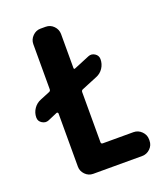

<svg xmlns="http://www.w3.org/2000/svg" viewBox="-135 -819 771 908"><g transform="rotate(-20 250.0 -365.0)"><path d="M422.9 -120.1Q446.3 -120.1 463.4 -103Q480.5 -85.9 480.5 -63.5V-56.6Q480.5 -33.2 463.4 -16.6Q446.3 0 422.9 0H176.8Q153.3 0 136.7 -17.1Q120.1 -34.2 120.1 -56.6V-324.2Q120.1 -327.1 117.7 -329.1Q115.2 -331.1 112.3 -330.1L64.5 -309.6Q47.9 -302.7 31.2 -313Q14.6 -323.2 14.6 -341.8Q14.6 -366.2 28.3 -386.2Q42 -406.2 64.5 -415L112.3 -434.6Q120.1 -437.5 120.1 -446.3V-672.9Q120.1 -696.3 137.2 -713.4Q154.3 -730.5 176.8 -730.5H203.1Q226.6 -730.5 243.2 -713.4Q259.8 -696.3 259.8 -672.9V-502.9Q259.8 -494.1 267.6 -498L345.7 -530.3Q362.3 -537.1 378.4 -526.9Q394.5 -516.6 394.5 -498Q394.5 -473.6 381.3 -453.6Q368.2 -433.6 345.7 -424.8L267.6 -392.6Q259.8 -389.6 259.8 -380.9V-128.9Q259.8 -120.1 268.6 -120.1Z"/></g></svg>

Font: Rounded Mgen+ 2m bold
Style: Bold
Weight: 700
Designer: [Source Han Sans]
Ryoko NISHIZUKA  (kana & ideographs); Paul D. Hunt (Latin, Greek & Cyrillic); Wenlong ZHANG  (bopomofo
Version: Version 1.059.20150602